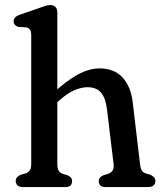

<svg xmlns="http://www.w3.org/2000/svg" viewBox="-20 -758 660 778"><path d="M212.3 -707.6V-93.4Q212.3 -74.5 218.1 -65.8Q223.8 -57.1 234.9 -53.4L253.1 -48Q272.1 -40 272.1 -24.4Q272.1 0 245.1 0H72.7Q59.3 0 51.5 -6.4Q43.7 -12.8 43.7 -24.4Q43.7 -34 49.3 -40Q54.9 -46 65.1 -50.4L83.5 -55.4Q94.4 -59.1 100.4 -67.4Q106.5 -75.7 106.5 -93.4V-615.2Q106.5 -631.4 101.1 -638.3Q95.8 -645.2 85.9 -647.2L54.9 -648.8Q46 -651.4 40.6 -657Q35.3 -662.6 35.3 -671.2Q35.3 -680.6 41.6 -687.4Q48 -694.2 60.9 -698.6L136.3 -724.6Q151 -730.1 162.7 -733.9Q174.4 -737.6 184.5 -737.6Q197.5 -737.6 204.9 -729.5Q212.3 -721.4 212.3 -707.6ZM197.9 -331.3 172.5 -359.7 197.3 -382.6Q250.2 -431.6 295.9 -456.2Q341.5 -480.8 383.8 -480.8Q443 -480.8 476.9 -443.8Q510.7 -406.7 518.1 -341.2L547.3 -93.4Q549.2 -75.7 554.4 -67.4Q559.6 -59.1 570.3 -55.4L588.1 -50.4Q598.3 -45.6 603.9 -39.8Q609.5 -34 609.5 -24.4Q609.5 -12.8 602 -6.4Q594.4 0 580.5 0H407.2Q380.2 0 380.2 -24.4Q380.2 -40 399.2 -48L417.7 -53.4Q428.8 -57.1 435.5 -65.8Q442.2 -74.5 440.3 -93.4L413.5 -314.8Q407.8 -361.3 389.2 -382.9Q370.6 -404.6 334.2 -404.6Q309.9 -404.6 281.2 -392.3Q252.5 -380 218.5 -349.6Z"/></svg>

Font: Fraunces SuperSoft Wonky
Style: Regular
Weight: 900
Version: Version 1.000;[b76b70a41]